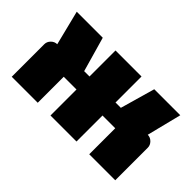

<svg xmlns="http://www.w3.org/2000/svg" viewBox="-74 -772 1044 1044"><g transform="rotate(45 448.0 -250.0)"><path d="M548 -300H589L646 -500H846L796 -300Q816 -300 831 -285Q846 -270 846 -250V0H646V-200H548V0H348V-200H250V0H50V-250Q50 -270 65 -285Q80 -300 100 -300L50 -500H250L307 -300H348V-500H548Z"/></g></svg>

Font: Tokeely Brookings
Style: Regular
Weight: 400
Designer: Peter Wiegel
Foundry: Peter Wiegel
Version: Version 2.001